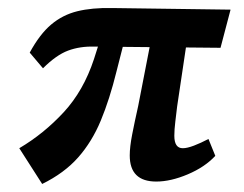

<svg xmlns="http://www.w3.org/2000/svg" viewBox="-20 -445 607 478"><path d="M85 13 28 -76Q89 -112 138.5 -165.5Q188 -219 214 -298L234 -361H294L270 -267Q253 -198 231 -145Q209 -92 174.5 -53Q140 -14 85 13ZM369 7Q303 7 303 -58Q303 -79 309 -110Q315 -141 324 -181L359 -361H448L421 -180Q419 -163 416.5 -142.5Q414 -122 414 -107Q414 -76 435 -76Q446 -76 463 -82.5Q480 -89 499 -99L516 -57Q490 -29 447.5 -11Q405 7 369 7ZM87 -275 54 -314Q79 -360 107.5 -384Q136 -408 172.5 -417Q209 -426 259 -425L554 -421L529 -326L215 -329Q179 -330 149.5 -319Q120 -308 87 -275Z"/></svg>

Font: Yrsa SemiBold
Style: Italic
Weight: 600
Italic angle: -7.10001°
Version: Version 2.004